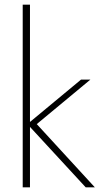

<svg xmlns="http://www.w3.org/2000/svg" viewBox="-20 -800 432 820"><path d="M77 -780V0H108V-780ZM326 -460 97 -270 346 0H385L137 -270L366 -460Z"/></svg>

Font: Jost ExtraLight
Style: Regular
Weight: 250
Version: Version 3.710